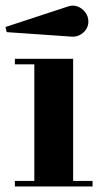

<svg xmlns="http://www.w3.org/2000/svg" viewBox="-27 -672 380 692"><path d="M226.6 -540.3 -2.9 -556.2 -7.3 -574.7 216.6 -648.2Q236.1 -655.3 253.2 -648.4Q270.3 -641.6 280.9 -626.8Q291.5 -612.1 291.5 -595Q291.5 -569.6 271.7 -553.3Q252 -537.1 226.6 -540.3ZM26.6 -19.8H96.7V-440.2H26.6V-460H236.6V-19.8H306.6V0H26.6Z"/></svg>

Font: Bodoni* 11
Style: Bold
Weight: 700
Version: Version 2.000; ttfautohint (v1.8.1)